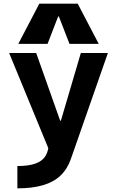

<svg xmlns="http://www.w3.org/2000/svg" viewBox="-20 -810 640 1050"><path d="M75 98Q136 98 174 84.5Q212 71 229.5 42Q247 13 247 -34L256 29L30 -520H178L309 -150H313L422 -520H570L367 61Q348 115 310.5 150.5Q273 186 214.5 203Q156 220 75 220ZM80 -570 195 -790H405L520 -570H360L302 -720H298L240 -570Z"/></svg>

Font: M PLUS Code Latin Expanded
Style: Bold
Weight: 700
Width: 7
Designer: Coji Morishita
Foundry: UNDERFOREST DESIGN
Version: Version 1.002; ttfautohint (v1.8.3)